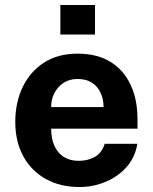

<svg xmlns="http://www.w3.org/2000/svg" viewBox="-20 -743 616 773"><path d="M300 10Q223 10 164.8 -22.2Q106.5 -54.5 74 -113.5Q41.5 -172.5 41.5 -252.5Q41.5 -330 71.2 -392.2Q101 -454.5 157 -490.8Q213 -527 292.5 -527Q371.5 -527 425 -493.8Q478.5 -460.5 506 -401.2Q533.5 -342 533.5 -264.5V-225H186Q186 -185.5 199 -156.2Q212 -127 236.8 -111.2Q261.5 -95.5 296.5 -95.5Q334 -95.5 362 -111.5Q390 -127.5 401.5 -164H533Q524 -109 489 -70Q454 -31 404 -10.5Q354 10 300 10ZM186 -312H397Q397 -343 385.2 -369Q373.5 -395 350.2 -410Q327 -425 292 -425Q258.5 -425 234.8 -408.8Q211 -392.5 198.2 -366.5Q185.5 -340.5 186 -312ZM223 -604V-723H362.5V-604Z"/></svg>

Font: Public Sans Thin
Style: Bold
Weight: 700
Version: Version 2.001